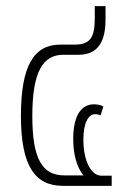

<svg xmlns="http://www.w3.org/2000/svg" viewBox="-20 -604 420 624"><path d="M185 0H343V-33H309C278 -33 251 -78 251 -150C251 -207 268 -233 290 -233C294 -233 301 -232 307 -229L316 -258C308 -263 296 -265 285 -265C247 -265 218 -233 218 -152C218 -103 229 -62 251 -34H189C118 -34 85 -86 85 -227C85 -372 120 -426 186 -426H235C298 -426 323 -468 323 -541V-584H288V-545C288 -485 275 -459 223 -459H176C90 -459 48 -390 48 -228C48 -65 93 0 185 0Z"/></svg>

Font: Noto Sans Thai UI ExtCond ExtLt
Style: Regular
Weight: 200
Width: 2
Designer: Monotype Design Team
Foundry: Monotype Imaging Inc.
Version: Version 2.000